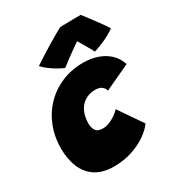

<svg xmlns="http://www.w3.org/2000/svg" viewBox="-184 -887 929 1009"><g transform="rotate(-30 280.5 -383.0)"><path d="M468 -107.5Q449 -80 412 -54Q375 -28 324.2 -11Q273.5 6 212.5 6Q145 6 101.8 -22.5Q58.5 -51 38 -100.8Q17.5 -150.5 17.5 -214Q17.5 -286.5 41.8 -347.5Q66 -408.5 110 -453.5Q154 -498.5 213.2 -523.2Q272.5 -548 343 -548Q390 -548 429.8 -534.2Q469.5 -520.5 497.8 -493.5Q526 -466.5 538 -427.5L383.5 -355.5Q383 -358.5 380.5 -364.5Q378 -370.5 372 -377.2Q366 -384 355.2 -388.5Q344.5 -393 327 -393Q298 -393 275.8 -382.5Q253.5 -372 238.2 -353.5Q223 -335 215.5 -310Q208 -285 208 -256.5Q208 -231 219.5 -213.8Q231 -196.5 261.5 -196.5Q280.5 -196.5 298.5 -203.2Q316.5 -210 331.2 -219.5Q346 -229 356.2 -237.8Q366.5 -246.5 370 -250.5ZM458.5 -772Q472.5 -754 491.5 -728.8Q510.5 -703.5 529.2 -677.8Q548 -652 561 -631.5Q531.5 -610 493.5 -592.8Q455.5 -575.5 427 -567.5Q418 -584 408.8 -600.2Q399.5 -616.5 391 -631Q382.5 -645.5 376.8 -655.5Q371 -665.5 368.5 -669H385Q378 -664.5 363.2 -654.8Q348.5 -645 329.2 -631.2Q310 -617.5 289.2 -602Q268.5 -586.5 249 -571Q233.5 -576.5 211 -589.5Q188.5 -602.5 167.2 -618.5Q146 -634.5 133.5 -649Q161.5 -667.5 191 -686.2Q220.5 -705 248 -721.5Q275.5 -738 297.8 -750.8Q320 -763.5 333 -770Q343.5 -770.5 368.5 -771Q393.5 -771.5 419.8 -771.8Q446 -772 458.5 -772Z"/></g></svg>

Font: Grandstander Thin Black
Style: Italic
Weight: 900
Italic angle: -15°
Version: Version 1.200